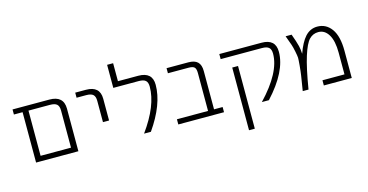

<svg xmlns="http://www.w3.org/2000/svg" viewBox="-88 -1112 3354 1751"><g transform="rotate(-15 1589.0 -236.5)"><path d="M180.7 1H129.9V-474.6H47.9V-522.5H395.5Q528.3 -522.5 529.3 -402.3V1ZM472.7 -398.4Q472.7 -439.5 453.6 -457Q434.6 -474.6 387.7 -474.6H185.5V-47.9H472.7Z M639.6 -474.6V-522.5H740.2Q872.1 -522.5 872.1 -402.3V-197.3H814.5V-398.4Q814.5 -439.5 795.4 -457Q776.4 -474.6 730.5 -474.6Z M1234.4 -522.5Q1367.2 -522.5 1367.2 -402.3Q1367.2 -218.8 1213.9 1H1149.4Q1310.5 -221.7 1310.5 -399.4Q1310.5 -439.5 1291.5 -457Q1272.5 -474.6 1225.6 -474.6H986.3V-692.4H1043V-522.5Z M1766.6 -406.2Q1766.6 -445.3 1752 -460Q1737.3 -474.6 1697.3 -474.6H1502V-522.5H1708Q1766.6 -522.5 1794.9 -495.1Q1823.2 -467.8 1823.2 -409.2V-47.9H1904.3V1H1472.7V-47.9H1766.6Z M2398.4 -522.5Q2530.3 -522.5 2530.3 -402.3Q2530.3 -217.8 2328.1 1H2261.7Q2474.6 -222.7 2474.6 -399.4Q2474.6 -439.5 2455.1 -457Q2435.5 -474.6 2389.6 -474.6H2000V-522.5ZM2082 218.8V-373H2136.7V218.8Z M2846.7 1V-47.9H3054.7V-252.9Q3054.7 -364.3 3019 -423.3Q2983.4 -482.4 2922.9 -482.4Q2872.1 -482.4 2836.9 -445.8Q2801.8 -409.2 2768.1 -302.7Q2734.4 -196.3 2702.1 1H2647.5Q2664.1 -100.6 2669.9 -138.7Q2675.8 -176.8 2680.7 -232.4Q2685.5 -288.1 2685.1 -304.2Q2684.6 -320.3 2675.8 -364.3Q2667 -408.2 2658.7 -432.1Q2650.4 -456.1 2626 -522.5H2682.6Q2710 -448.2 2720.7 -404.3Q2729.5 -369.1 2730.5 -329.1Q2766.6 -430.7 2811.5 -480.5Q2859.4 -533.2 2926.8 -533.2Q3009.8 -533.2 3060.1 -463.4Q3110.4 -393.6 3110.4 -255.9V1Z"/></g></svg>

Font: Gen Shin Gothic Light
Style: Regular
Weight: 200
Designer: [Source Han Sans]
Ryoko NISHIZUKA  (kana & ideographs); Paul D. Hunt (Latin, Greek & Cyrillic); Wenlong ZHANG  (bopomofo
Version: Version 1.002.20150607